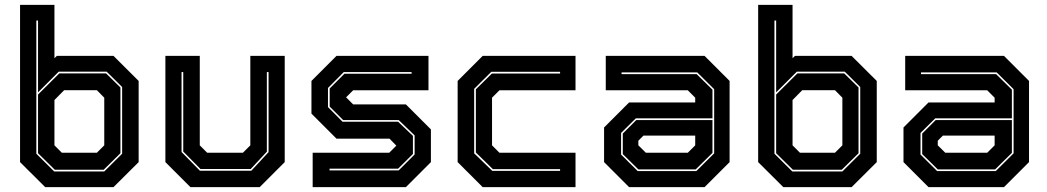

<svg xmlns="http://www.w3.org/2000/svg" viewBox="-20 -770 4309 790"><path d="M166 0 62.5 -103V-750H204V-530.5L214 -540H447L550.5 -437V-103L447 0ZM205.5 -71.5 136.5 -139.5V-381L224 -468H416.5L475.5 -410V-139.5L406.5 -71.5ZM234.5 -141.5H378.5L409 -172V-368L378.5 -399H244L204 -358.5V-172ZM203 -64.5H409L482.5 -137.5V-412L419 -475H221.5L136.5 -390V-685.5H129.5V-137.5Z M763.5 0 660.5 -103V-540H802V-172L832.5 -141.5H979.5L1010 -172V-540H1151.5V-103L1048.5 0ZM802.5 -67.5H1014L1085 -144V-473.5H1078V-146L1011.5 -74.5H805L734 -146.5V-473.5H727V-144.5Z M1266.5 0V-141.5H1581.5L1612 -172V-169.5L1582.5 -199.5H1364.5L1261.5 -302.5V-437L1364.5 -540H1743V-398.5H1433L1402.5 -368V-371L1433 -340.5H1650L1753 -237.5V-103L1650 0ZM1336 -69H1620.5L1686 -134.5V-213L1620.5 -276H1392L1336.5 -331.5V-406L1397 -466.5H1673.5V-473.5H1394.5L1329.5 -408V-329.5L1389.5 -269H1618L1679 -211V-136.5L1618 -76H1336Z M1966 0 1863 -103V-437L1966 -540H2348V-398.5H2035L2004.5 -368V-172L2035 -141.5H2348V0ZM2005.5 -67H2284.5V-74H2008L1938 -142.5V-402.5L2004 -467.5H2284.5V-474.5H2001.5L1931 -404.5V-139Z M2568.5 0 2465.5 -103V-245.5L2568.5 -348.5H2840.5V-368L2810 -398.5H2472.5V-540H2879L2982 -437V-103L2879 0ZM2606.5 -73 2542.5 -136V-220.5L2598 -276H2911.5V-141L2842.5 -73ZM2604 -66H2845L2918.5 -139V-403L2849 -472H2537.5V-465H2846.5L2911.5 -401V-283H2596L2535.5 -223V-134ZM2637.5 -141.5H2810L2840.5 -172V-212H2627.5L2606.5 -191V-172Z M3203 0 3099.5 -103V-750H3241V-530.5L3251 -540H3484L3587.5 -437V-103L3484 0ZM3242.5 -71.5 3173.5 -139.5V-381L3261 -468H3453.5L3512.5 -410V-139.5L3443.5 -71.5ZM3271.5 -141.5H3415.5L3446 -172V-368L3415.5 -399H3281L3241 -358.5V-172ZM3240 -64.5H3446L3519.5 -137.5V-412L3456 -475H3258.5L3173.5 -390V-685.5H3166.5V-137.5Z M3800.5 0 3697.5 -103V-245.5L3800.5 -348.5H4072.5V-368L4042 -398.5H3704.5V-540H4111L4214 -437V-103L4111 0ZM3838.5 -73 3774.5 -136V-220.5L3830 -276H4143.5V-141L4074.5 -73ZM3836 -66H4077L4150.5 -139V-403L4081 -472H3769.5V-465H4078.5L4143.5 -401V-283H3828L3767.5 -223V-134ZM3869.5 -141.5H4042L4072.5 -172V-212H3859.5L3838.5 -191V-172Z"/></svg>

Font: Tourney ExtraBold
Style: Regular
Weight: 800
Designer: Tyler Finck
Foundry: Etcetera Type Co
Version: Version 1.015